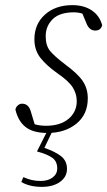

<svg xmlns="http://www.w3.org/2000/svg" viewBox="-20 -505 418 748"><path d="M322 -122Q322 -59 277.5 -23Q233 13 165 13Q110 13 80.5 -9.5Q51 -32 40 -78Q42 -88 49.5 -94.5Q57 -101 66 -101Q90 -101 99 -74L115 -21Q135 -15 159 -15Q215 -15 247 -42Q279 -69 279 -111Q279 -140 263 -165Q247 -190 203 -220Q162 -249 138 -279Q114 -309 114 -352Q114 -411 155 -448Q196 -485 262 -485Q307 -485 337.5 -464.5Q368 -444 378 -407Q373 -386 351 -386Q327 -386 316 -416L301 -452Q284 -457 268 -457Q212 -457 185 -430Q158 -403 158 -364Q158 -327 175.5 -306Q193 -285 234 -254Q283 -218 302.5 -189Q322 -160 322 -122ZM124 85 167 0H187L153 71Q196 86 218.5 104Q241 122 241 153Q241 184 214 203.5Q187 223 143 223Q95 223 63 204L71 185Q86 192 102.5 196Q119 200 138 200Q167 200 185 186.5Q203 173 203 151Q203 124 184 110Q165 96 124 85Z"/></svg>

Font: Source Serif Pro Light
Style: Italic
Weight: 300
Italic angle: -12°
Designer: Frank Grießhammer
Foundry: Adobe Systems Incorporated
Version: Version 3.001;hotconv 1.0.111;makeotfexe 2.5.65597